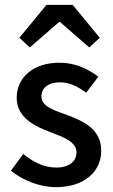

<svg xmlns="http://www.w3.org/2000/svg" viewBox="-20 -761 468 793"><path d="M172 -741 60 -605 103 -565 224 -670H228L349 -565L392 -605L280 -741ZM25 -56C73 -17 143 12 210 12C332 12 398 -55 398 -138C398 -230 322 -261 255 -287C201 -306 151 -322 151 -363C151 -395 176 -421 228 -421C268 -421 302 -403 336 -378L386 -444C346 -475 292 -502 226 -502C117 -502 49 -441 49 -357C49 -275 124 -239 189 -215C242 -195 296 -175 296 -132C296 -97 269 -69 213 -69C161 -69 119 -91 76 -125Z"/></svg>

Font: Cambridge Sans Medium
Style: Regular
Weight: 500
Version: Version 2.020;PS 002.020;hotconv 1.0.88;makeotf.lib2.5.64775